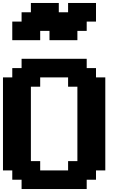

<svg xmlns="http://www.w3.org/2000/svg" viewBox="-20 -1270 852 1290"><path d="M125 0H562.5V-62.5H625V-125H687.5V-750H625V-812.5H562.5V-875H125V-812.5H62.5V-750H0V-125H62.5V-62.5H125ZM437.5 -125H250V-187.5H187.5V-687.5H250V-750H437.5V-687.5H500V-187.5H437.5ZM312.5 -1000H500V-1062.5H562.5V-1125H625V-1250H437.5V-1187.5H375V-1250H187.5V-1187.5H125V-1125H62.5V-1000H250V-1062.5H312.5Z"/></svg>

Font: Faithful 32x
Style: Semibold
Weight: 400
Foundry: Faithful Resource Pack
Version: Version 1.0; January 27, 2023